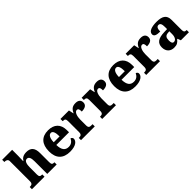

<svg xmlns="http://www.w3.org/2000/svg" viewBox="297 -2117 3485 3485"><g transform="rotate(-45 2039.0 -375.0)"><path d="M20 0H343V-57H339C295 -57 273 -67 273 -122V-305C273 -380 286 -457 346 -457C395 -457 413 -408 413 -322V0H655V-57H651C606 -57 589 -66 589 -128V-358C589 -493 535 -550 424 -550C340 -550 300 -515 275 -474H268C270 -502 272 -555 272 -606V-760H16V-703H30C51 -703 97 -695 97 -644V-125C97 -66 65 -57 25 -57H20Z M994 10C1147 10 1207 -54 1207 -110C1207 -134 1190 -151 1168 -158C1145 -108 1105 -70 1037 -70C949 -70 904 -126 901 -255H1227V-309C1227 -467 1134 -550 982 -550C817 -550 724 -453 724 -266C724 -91 813 10 994 10ZM1053 -323H903C904 -426 937 -481 986 -481C1033 -481 1053 -423 1053 -323Z M1280 0H1633V-57H1599C1561 -57 1534 -65 1534 -124V-276C1534 -353 1559 -442 1612 -442C1649 -442 1657 -412 1657 -357C1741 -357 1795 -386 1795 -454C1795 -508 1762 -548 1685 -548C1605 -548 1564 -516 1531 -442H1526L1506 -536H1288V-479H1291C1335 -479 1358 -470 1358 -411V-129C1358 -66 1330 -57 1285 -57H1280Z M1824 0H2177V-57H2143C2105 -57 2078 -65 2078 -124V-276C2078 -353 2103 -442 2156 -442C2193 -442 2201 -412 2201 -357C2285 -357 2339 -386 2339 -454C2339 -508 2306 -548 2229 -548C2149 -548 2108 -516 2075 -442H2070L2050 -536H1832V-479H1835C1879 -479 1902 -470 1902 -411V-129C1902 -66 1874 -57 1829 -57H1824Z M2668 10C2821 10 2881 -54 2881 -110C2881 -134 2864 -151 2842 -158C2819 -108 2779 -70 2711 -70C2623 -70 2578 -126 2575 -255H2901V-309C2901 -467 2808 -550 2656 -550C2491 -550 2398 -453 2398 -266C2398 -91 2487 10 2668 10ZM2727 -323H2577C2578 -426 2611 -481 2660 -481C2707 -481 2727 -423 2727 -323Z M2954 0H3307V-57H3273C3235 -57 3208 -65 3208 -124V-276C3208 -353 3233 -442 3286 -442C3323 -442 3331 -412 3331 -357C3415 -357 3469 -386 3469 -454C3469 -508 3436 -548 3359 -548C3279 -548 3238 -516 3205 -442H3200L3180 -536H2962V-479H2965C3009 -479 3032 -470 3032 -411V-129C3032 -66 3004 -57 2959 -57H2954Z M3664 10C3737 10 3766 -9 3810 -62H3820L3843 0H4050V-57H4046C4001 -57 3986 -73 3986 -128V-381C3986 -506 3912 -550 3765 -550C3647 -550 3549 -521 3549 -446C3549 -396 3595 -377 3691 -377C3691 -447 3710 -485 3751 -485C3795 -485 3810 -448 3810 -375V-321L3729 -318C3580 -313 3507 -263 3507 -154C3507 -43 3577 10 3664 10ZM3733 -67C3700 -67 3686 -96 3686 -151C3686 -221 3707 -257 3774 -261L3811 -264V-191C3811 -116 3780 -67 3733 -67Z"/></g></svg>

Font: Noto Serif Myanmar ExtraBold
Style: Regular
Weight: 800
Designer: Ben Mitchell and the Monotype Design Team
Foundry: Monotype Imaging Inc.
Version: Version 2.106